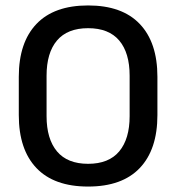

<svg xmlns="http://www.w3.org/2000/svg" viewBox="-20 -672 647 705"><path d="M303.5 13Q178.5 13 113.8 -55Q49 -123 49 -249.5V-390Q49 -516 113.8 -584Q178.5 -652 303.5 -652Q428.5 -652 493.2 -584Q558 -516 558 -390V-249.5Q558 -123 493.2 -55Q428.5 13 303.5 13ZM303.5 -70.5Q379.5 -70.5 417.8 -116.2Q456 -162 456 -245.5V-394Q456 -478 417.8 -523.2Q379.5 -568.5 303.5 -568.5Q227.5 -568.5 189.2 -523.2Q151 -478 151 -394V-245.5Q151 -162 189.2 -116.2Q227.5 -70.5 303.5 -70.5Z"/></svg>

Font: Anek Kannada Medium
Style: Regular
Weight: 500
Designer: Vaishnavi Murthy, Maithili Shingre (Kannada) & Yesha Goshar (Latin)
Foundry: Ek Type
Version: Version 1.003